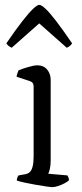

<svg xmlns="http://www.w3.org/2000/svg" viewBox="-20 -768 336 788"><path d="M195 0Q188 0 168 -3Q148 -6 125 -10Q102 -14 81 -18.5Q60 -23 49 -27Q49 -34 51.5 -40Q54 -46 56 -48L84 -53Q95 -55 102.5 -62Q110 -69 114 -85Q118 -101 118 -126V-413Q118 -422 114 -427.5Q110 -433 100 -436L48 -453Q49 -461 52 -468.5Q55 -476 56 -479Q71 -486 96 -493Q121 -500 133 -500Q159 -500 173.5 -482.5Q188 -465 188 -440V-110Q188 -89 184.5 -74.5Q181 -60 178 -55L257 -48Q259 -44 261 -39.5Q263 -35 263 -28Q257 -22 244.5 -15.5Q232 -9 218.5 -4.5Q205 0 195 0ZM28 -572Q17 -577 12.5 -582Q8 -587 6 -590Q45 -647 72 -681.5Q99 -716 116 -732Q133 -748 141 -748Q150 -748 167 -732Q184 -716 210.5 -681.5Q237 -647 276 -590Q274 -587 269.5 -582Q265 -577 254 -572L141 -672Z"/></svg>

Font: Texturina Medium 12pt ExtraLight
Style: Regular
Weight: 250
Version: Version 1.002